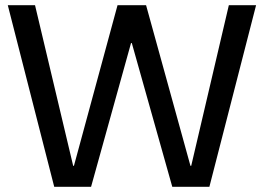

<svg xmlns="http://www.w3.org/2000/svg" viewBox="-20 -720 1017 740"><path d="M189 0 10 -700H115L262 -81H265L433 -700H543L714 -81H717L862 -700H967L787 0H644L488 -554H485L331 0Z"/></svg>

Font: DM Sans 9pt 36pt Medium
Style: Regular
Weight: 500
Version: Version 4.004;gftools[0.9.30]